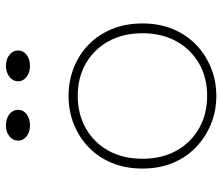

<svg xmlns="http://www.w3.org/2000/svg" viewBox="-71 -663 749 647"><g transform="rotate(-90 303.5 -339.5)"><path d="M304 15Q253 15 209 -3Q165 -21 131 -53.5Q97 -86 78 -131.5Q59 -177 59 -234Q59 -291 78 -337Q97 -383 131 -415.5Q165 -448 209 -465.5Q253 -483 304 -483Q354 -483 398.5 -465.5Q443 -448 476.5 -415.5Q510 -383 529 -337Q548 -291 548 -234Q548 -177 529 -131.5Q510 -86 476.5 -53.5Q443 -21 398.5 -3Q354 15 304 15ZM304 -16Q366 -16 413.5 -43.5Q461 -71 488 -120Q515 -169 515 -234Q515 -299 488 -348Q461 -397 413.5 -424.5Q366 -452 304 -452Q242 -452 194 -424.5Q146 -397 119 -348Q92 -299 92 -234Q92 -169 119 -120Q146 -71 194 -43.5Q242 -16 304 -16ZM405 -613Q383 -613 368 -624.5Q353 -636 353 -653Q353 -670 368 -682Q383 -694 405 -694Q428 -694 442.5 -682Q457 -670 457 -653Q457 -636 442.5 -624.5Q428 -613 405 -613ZM204 -613Q182 -613 167.5 -624.5Q153 -636 153 -653Q153 -670 167.5 -682Q182 -694 204 -694Q228 -694 242.5 -682Q257 -670 257 -653Q257 -636 242.5 -624.5Q228 -613 204 -613Z"/></g></svg>

Font: BioRhyme ExtraLight
Style: Regular
Weight: 250
Designer: Aoife Mooney
Foundry: Aoife Mooney Type
Version: Version 1.600;gftools[0.9.33]